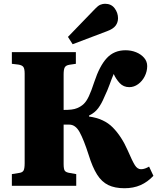

<svg xmlns="http://www.w3.org/2000/svg" viewBox="-20 -987 842 1020"><path d="M641 13Q590 13 555 -4Q520 -21 495.5 -60Q471 -99 451 -164Q425 -245 403 -285Q381 -325 348 -325H318V-116Q318 -88 324.5 -79.5Q331 -71 351 -68L385 -62V0H43V-62L80 -68Q98 -70 104.5 -80Q111 -90 111 -120V-596Q111 -622 104 -631.5Q97 -641 77 -644L43 -648V-710H383V-648L349 -643Q330 -640 324 -629Q318 -618 318 -592V-403Q342 -403 359.5 -405Q377 -407 391 -413Q410 -421 424.5 -434.5Q439 -448 452 -475.5Q465 -503 481 -552Q509 -637 547.5 -678.5Q586 -720 647 -720Q677 -720 703 -709.5Q729 -699 745.5 -680Q762 -661 762 -636Q762 -608 749 -582Q736 -556 714 -540Q692 -524 667 -524Q636 -524 616 -545.5Q596 -567 584 -594Q573 -568 562.5 -538.5Q552 -509 534 -471Q520 -437 502 -412.5Q484 -388 453 -373V-368Q533 -357 579.5 -309.5Q626 -262 658 -189Q683 -131 696.5 -109.5Q710 -88 729 -88Q740 -88 751 -92Q762 -96 772 -102L795 -53Q764 -20 726.5 -3.5Q689 13 641 13ZM366 -752 341 -791 486 -941Q501 -957 513.5 -962Q526 -967 538 -967Q571 -967 589 -943Q607 -919 607 -890Q607 -868 594 -850.5Q581 -833 548 -821Z"/></svg>

Font: Literata 36pt ExtraBold
Style: Regular
Weight: 800
Designer: Latin by Veronika Burian and Jose Scaglione. Greek by Irene Vlachou. Cyrillic by Vera Evstafieva.
Foundry: TypeTogether
Version: Version 3.002